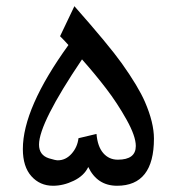

<svg xmlns="http://www.w3.org/2000/svg" viewBox="-20 -595 566 615"><path d="M53.2 -117.7Q53.2 -248.5 199.2 -450.7Q189.5 -461.9 172.4 -479L218.3 -575.2Q328.6 -450.2 370.1 -392.1Q422.9 -317.9 444.3 -268.6Q473.1 -202.1 473.1 -150.9Q473.1 0 355 0Q291.5 0 262.7 -60.1Q249.5 -32.2 216.3 -16.1Q183.1 0 149.9 0Q107.9 0 80.6 -30.5Q53.2 -61 53.2 -117.7ZM105 -131.8Q105 -98.1 136.7 -87.9Q157.7 -81.5 165 -81.5Q190.4 -81.5 209.2 -102.5Q228 -123.5 231.4 -152.3L289.1 -166Q292.5 -125.5 310.8 -104.5Q329.1 -83.5 357.4 -83.5Q415 -83.5 415 -127.4Q415 -158.7 385.3 -211.9Q355.5 -265.1 320.3 -311Q285.2 -356.9 242.7 -404.8Q105 -200.7 105 -131.8Z"/></svg>

Font: Farbod
Style: Regular
Weight: 400
Designer: Mohammad Saleh Souzanchi
Foundry: http://font-store.ir
Version: Version:3.2.5;RFB:1.2.5;Building:2016-06-12 13:21:07.028780